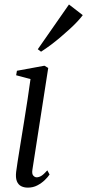

<svg xmlns="http://www.w3.org/2000/svg" viewBox="-20 -826 389 856"><path d="M104 10.5Q87 10.5 74 3.8Q61 -3 55 -18.5Q49 -34 52 -60Q53.5 -73.5 58.8 -107Q64 -140.5 71.5 -186.2Q79 -232 87.2 -283Q95.5 -334 103 -383.5Q110.5 -433 116 -473.5L52 -490.5L55.5 -510.5L178 -533L195 -523L124.5 -69.5Q121.5 -50.5 128.5 -43Q135.5 -35.5 143 -35.5Q153.5 -35.5 164 -41.8Q174.5 -48 191 -66.5L201 -48Q193.5 -36.5 179.5 -23Q165.5 -9.5 146.5 0.5Q127.5 10.5 104 10.5ZM148.5 -606.5 287.5 -806 349 -758.5Q339 -745 323.8 -728.8Q308.5 -712.5 289.2 -695Q270 -677.5 248.8 -659.5Q227.5 -641.5 205.8 -625.2Q184 -609 163 -595.5Z"/></svg>

Font: Merriweather 96pt Light
Style: Italic
Weight: 300
Italic angle: -7.8°
Version: Version 2.101